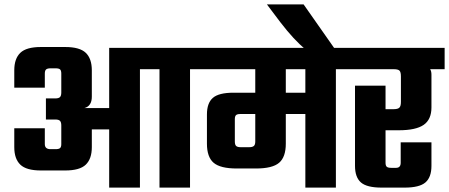

<svg xmlns="http://www.w3.org/2000/svg" viewBox="-20 -854 2044 874"><path d="M910 -636V-539H845V0H706V-539H617V0H477V-265H398V-184Q398 -131 370.5 -104.5Q343 -78 277 -78H166Q100 -78 72.5 -104.5Q45 -131 45 -184V-270H184V-198Q184 -175 210 -175H233Q248 -175 253.5 -180Q259 -185 259 -198V-283Q259 -298 253 -304Q247 -310 232 -310H189V-406H232Q247 -406 253 -412Q259 -418 259 -433V-519Q259 -533 253.5 -538Q248 -543 233 -543H210Q196 -543 190 -538Q184 -533 184 -519V-455H45V-534Q45 -587 72.5 -613.5Q100 -640 166 -640H277Q343 -640 370.5 -613.5Q398 -587 398 -534V-414Q398 -371 364 -362H477V-636Z M1574 -636V-539H1509V0H1370V-335H1281V-200Q1281 -139 1250.5 -113Q1220 -87 1145 -87H1058Q983 -87 952.5 -113Q922 -139 922 -200V-333Q922 -385 949 -408.5Q976 -432 1043 -432H1142V-539H870V-636ZM1142 -210V-335H1074Q1060 -335 1054.5 -330Q1049 -325 1049 -312V-210Q1049 -195 1055 -189.5Q1061 -184 1075 -184H1115Q1129 -184 1135.5 -189.5Q1142 -195 1142 -210ZM1370 -432V-539H1281V-432Z M1362 -834 1505 -630H1370Q1319 -671 1256 -753L1195 -834Z M2004 -636V-539H1938Q1944 -530 1944 -514V-365Q1944 -310 1908.5 -285.5Q1873 -261 1795 -261H1735V-113Q1735 -100 1740.5 -95Q1746 -90 1761 -90H1783Q1804 -90 1804 -113V-206H1944V-99Q1944 -47 1916.5 -23.5Q1889 0 1822 0H1717Q1650 0 1623 -23.5Q1596 -47 1596 -99V-464H1735V-357H1772Q1791 -357 1798 -364Q1805 -371 1805 -390V-506Q1805 -526 1798.5 -532.5Q1792 -539 1772 -539H1534V-636Z"/></svg>

Font: Teko SemiBold
Style: Regular
Weight: 600
Designer: Manushi Parikh, Jonny Pinhorn
Foundry: Indian Type Foundry
Version: Version 1.106;PS 1.0;hotconv 1.0.78;makeotf.lib2.5.61930; tt